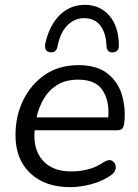

<svg xmlns="http://www.w3.org/2000/svg" viewBox="-20 -764 572 793"><path d="M270 9Q166 9 105 -48.5Q44 -106 44 -206Q44 -285 76 -350.5Q108 -416 166 -455.5Q224 -495 304 -495Q380 -495 424 -460.5Q468 -426 484 -370.5Q500 -315 493 -254Q490 -237 483.5 -231.5Q477 -226 462 -226H123Q116 -148 156 -102Q196 -56 274 -56Q310 -56 343.5 -64.5Q377 -73 408 -94Q430 -108 444 -99.5Q458 -91 458 -72.5Q458 -54 438 -40Q404 -16 358 -3.5Q312 9 270 9ZM303 -435Q250 -435 215 -412.5Q180 -390 159.5 -354Q139 -318 131 -279H427Q433 -345 404.5 -390Q376 -435 303 -435ZM188 -548Q175 -549 169.5 -558.5Q164 -568 167 -584Q184 -660 227 -702Q270 -744 330 -744Q393 -744 431.5 -699.5Q470 -655 471 -577Q472 -551 448 -548Q437 -546 429 -552Q421 -558 420 -572Q418 -629 394 -659Q370 -689 328 -689Q287 -689 257.5 -658.5Q228 -628 217 -570Q212 -546 188 -548Z"/></svg>

Font: Nunito
Style: Italic
Weight: 400
Italic angle: -9°
Designer: Vernon Adams
Foundry: Vernon Adams
Version: Version 3.601; ttfautohint (v1.8.2.53-6de2)